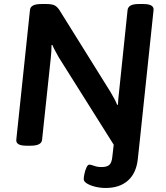

<svg xmlns="http://www.w3.org/2000/svg" viewBox="-20 -722 825 954"><path d="M505 212Q479 212 454 206Q429 200 412.5 190Q396 180 396 168Q396 159 399.5 142Q403 125 409.5 110.5Q416 96 424 96Q432 96 447.5 102Q463 108 485 108Q511 108 523 97.5Q535 87 538 58L545 -3L272 -437Q263 -454 254.5 -469Q246 -484 240 -499L236 -498Q236 -482 235 -466Q234 -450 232 -431L189 -27Q186 2 132 2H111Q58 2 61 -28L129 -673Q132 -702 185 -702H210Q235 -702 248.5 -696.5Q262 -691 274 -674L529 -265Q540 -246 548.5 -230.5Q557 -215 562 -201L566 -202Q567 -217 568 -232Q569 -247 572 -270L614 -673Q616 -687 629 -694.5Q642 -702 670 -702H692Q746 -702 743 -672L675 -27L665 66Q658 137 616.5 174.5Q575 212 505 212Z"/></svg>

Font: Asap Semi Expanded Semi Expanded SemiBold
Style: Italic
Weight: 600
Width: 6
Italic angle: -6°
Designer: Pablo Cosgaya
Foundry: Omnibus-Type
Version: Version 3.001; ttfautohint (v1.8.4.7-5d5b)